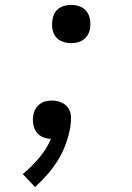

<svg xmlns="http://www.w3.org/2000/svg" viewBox="-20 -558 540 783"><path d="M270 -382Q252 -382 234.5 -388.5Q217 -395 206.5 -409Q196 -423 193.5 -441.5Q191 -460 194 -479Q196 -492 202.5 -504Q209 -516 220.5 -524Q232 -532 245 -535Q258 -538 270 -538Q289 -538 306 -531.5Q323 -525 333.5 -511Q344 -497 347 -478.5Q350 -460 347 -441Q345 -428 338 -416Q331 -404 320 -396Q309 -388 296 -385Q283 -382 270 -382ZM123 205 73 152Q109 122 139.5 86Q170 50 188 8Q188 8 188 8Q188 8 188 8Q173 8 158 2.5Q143 -3 133 -14Q123 -25 118.5 -39.5Q114 -54 114 -70Q114 -75 114.5 -79.5Q115 -84 116 -89Q118 -102 125 -114Q132 -126 143 -134Q154 -142 167 -145Q180 -148 192 -148Q212 -148 230.5 -140Q249 -132 259 -116.5Q269 -101 269.5 -81Q270 -61 267 -41Q261 -7 249 27Q237 61 218 92.5Q199 124 174.5 152Q150 180 123 205Z"/></svg>

Font: iosevka_custom_sans_ss08
Style: Italic
Weight: 400
Italic angle: -10°
Designer: Belleve Invis
Foundry: Belleve Invis
Version: Version 10.3.0; ttfautohint (v1.8.3)